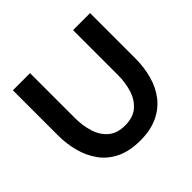

<svg xmlns="http://www.w3.org/2000/svg" viewBox="-171 -899 1092 1092"><g transform="rotate(-45 375.0 -352.5)"><path d="M375 5Q290 5 230.5 -23.5Q171 -52 134.5 -102Q98 -152 81 -215.5Q64 -279 64 -348V-710H202V-348Q202 -289 218 -236Q234 -183 272 -150Q310 -117 374 -117Q440 -117 478 -150.5Q516 -184 532 -237Q548 -290 548 -348V-710H685V-348Q685 -275 667.5 -211Q650 -147 612.5 -98.5Q575 -50 516 -22.5Q457 5 375 5Z"/></g></svg>

Font: Raleway
Style: Bold
Weight: 700
Designer: Matt McInerney, Pablo Impallari, Rodrigo Fuenzalida
Foundry: Matt McInerney, Pablo Impallari, Rodrigo Fuenzalida
Version: Version 4.026